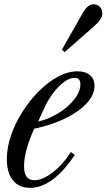

<svg xmlns="http://www.w3.org/2000/svg" viewBox="-20 -868 498 898"><path d="M120 10.5Q68.5 10.5 40.2 -24.8Q12 -60 12 -124Q12 -178.5 32 -236Q52 -293.5 86 -346.8Q120 -400 162.8 -442.5Q205.5 -485 252 -509.8Q298.5 -534.5 342.5 -534.5Q379.5 -534.5 400.8 -516.5Q422 -498.5 422 -466.5Q422 -425 386 -385.5Q350 -346 286.5 -314.8Q223 -283.5 140 -266Q116 -213.5 104.2 -169.2Q92.5 -125 92.5 -91Q92.5 -25 140.5 -25Q179 -25 227 -62Q275 -99 311.5 -157L329.5 -143.5Q227.5 10.5 120 10.5ZM158.5 -299.5Q210 -311.5 255 -339.8Q300 -368 328 -404Q356 -440 356 -474Q356 -504 329 -504Q306.5 -504 280 -484.8Q253.5 -465.5 228.5 -432.5Q203.5 -399.5 184.5 -357ZM282.5 -624.5 269.5 -635.5 365.5 -804.5Q389.5 -848 417.5 -848Q435 -848 446.8 -836Q458.5 -824 458.5 -806Q458.5 -791.5 448.8 -776.5Q439 -761.5 416.5 -742Z"/></svg>

Font: Libre Caslon Condensed
Style: Italic
Weight: 400
Italic angle: -22.583°
Designer: Pablo Impallari, Rodrigo Fuenzalida, Katja Schimmel, Ertekin Erdin
Foundry: Pablo Impallari, Rodrigo Fuenzalida
Version: Version 2.000;gftools[0.9.33]